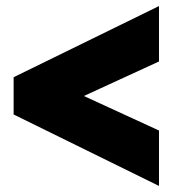

<svg xmlns="http://www.w3.org/2000/svg" viewBox="-20 -642 570 634"><path d="M25 -264V-387L505 -622V-439L257 -325L505 -211V-28Z"/></svg>

Font: Prompt
Style: Bold
Weight: 700
Designer: Katatrad Team
Foundry: CadsonDemak
Version: Version 1.000